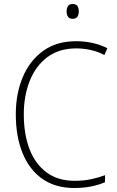

<svg xmlns="http://www.w3.org/2000/svg" viewBox="-20 -930 586 960"><path d="M361 -688Q275 -688 216.5 -644Q158 -600 128.5 -525Q99 -450 99 -359Q99 -258 128 -183.5Q157 -109 213.5 -67.5Q270 -26 353 -26Q400 -26 438 -34.5Q476 -43 505 -54V-19Q476 -6 437.5 2Q399 10 351 10Q257 10 192 -35.5Q127 -81 93 -164Q59 -247 59 -359Q59 -461 93.5 -543.5Q128 -626 195 -675Q262 -724 361 -724Q446 -724 517 -689L502 -655Q467 -673 431.5 -680.5Q396 -688 361 -688ZM343 -910Q361 -910 367.5 -899.5Q374 -889 374 -873Q374 -857 367 -846.5Q360 -836 343 -836Q327 -836 320 -846.5Q313 -857 313 -873Q313 -889 320 -899.5Q327 -910 343 -910Z"/></svg>

Font: Noto Sans Armenian SemiCondensed ExtraLight
Style: Regular
Weight: 200
Width: 4
Designer: Monotype Design Team
Foundry: Monotype Imaging Inc.
Version: Version 2.008; ttfautohint (v1.8.4.7-5d5b)